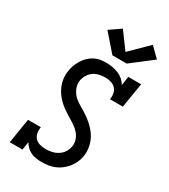

<svg xmlns="http://www.w3.org/2000/svg" viewBox="-236 -1100 1073 1218"><g transform="rotate(30 300.0 -490.5)"><path d="M273 8Q273 8 273 8Q273 8 273 8Q252 8 231.5 5Q211 2 193.5 -6.5Q176 -15 162 -28.5Q148 -42 138 -59L129 0H36L65 -181H159Q155 -159 159 -137.5Q163 -116 177 -101.5Q191 -87 212 -81.5Q233 -76 255 -76Q277 -76 299.5 -81Q322 -86 342 -98.5Q362 -111 375 -131Q388 -151 392 -174Q396 -197 390 -218.5Q384 -240 371.5 -257Q359 -274 342.5 -287Q326 -300 308 -311Q290 -322 272 -333Q254 -344 236.5 -356.5Q219 -369 203.5 -383.5Q188 -398 175 -414.5Q162 -431 152 -450Q142 -469 136 -489.5Q130 -510 128.5 -532.5Q127 -555 131 -577Q134 -599 142 -620Q150 -641 162 -661Q174 -681 191 -697.5Q208 -714 228.5 -725Q249 -736 271 -739.5Q293 -743 315 -743Q338 -743 361 -739Q384 -735 404.5 -726.5Q425 -718 442 -703.5Q459 -689 470 -670L480 -735H574L544 -554H450Q454 -576 450 -597Q446 -618 432 -632.5Q418 -647 397.5 -653Q377 -659 355 -659Q334 -659 312 -654Q290 -649 271.5 -636Q253 -623 241 -603Q229 -583 225 -562Q221 -535 230 -510Q239 -485 255.5 -466Q272 -447 294 -433.5Q316 -420 337.5 -407Q359 -394 379.5 -379Q400 -364 418 -346.5Q436 -329 451 -308Q466 -287 475 -263.5Q484 -240 487.5 -213.5Q491 -187 487 -160Q483 -136 473 -113Q463 -90 447.5 -70Q432 -50 411.5 -34Q391 -18 368 -8.5Q345 1 321 4.5Q297 8 273 8ZM324 -803 216 -927 297 -983 385 -863 513 -989 582 -921 429 -803Z"/></g></svg>

Font: Iosevka Slab MdExObl
Style: Regular
Weight: 500
Width: 7
Italic angle: -9°
Monospace: yes
Designer: Belleve Invis
Foundry: Belleve Invis
Version: Version 11.1.1; ttfautohint (v1.8.3)